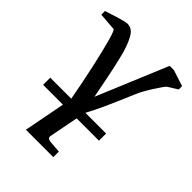

<svg xmlns="http://www.w3.org/2000/svg" viewBox="-203 -603 931 931"><g transform="rotate(45 262.0 -138.0)"><path d="M43 5V-44H187Q171 -133 150 -229Q106 -427 93 -428L2 -435V-460Q104 -494 122 -494Q152 -494 170 -467.5Q188 -441 205 -386Q225 -315 260 -130L412 -494H441L524 -467V-444L474 -413Q462 -401 433.5 -356Q405 -311 392 -280Q390 -276 367.5 -223Q345 -170 325.5 -127.5Q306 -85 284 -44H426V5H273L244 155Q241 173 263 175L326 180V218H138L179 5Z"/></g></svg>

Font: Veleka
Style: Italic
Weight: 400
Italic angle: -12°
Designer: Stefan Peev, Context Ltd, 2016; SIL International, 1997-2014.
Foundry: Stefan Peev, Context Ltd, 2016
Version: Version 1.000